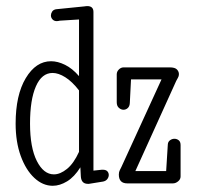

<svg xmlns="http://www.w3.org/2000/svg" viewBox="-20 -596 645 624"><path d="M151.4 7.8Q119.1 7.8 91.6 -17.8Q64 -43.5 47.4 -89.1Q30.8 -134.8 30.8 -194.3Q30.8 -287.1 63.7 -342Q96.7 -397 146 -397Q167.5 -397 191.4 -385.3Q215.3 -373.5 236.8 -348.6V-532.7L174.3 -528.8Q171.9 -528.3 169.4 -527.8Q167 -527.3 164.6 -527.3Q155.8 -527.3 150.6 -533Q145.5 -538.6 145.5 -545.9Q145.5 -551.8 149.2 -557.9Q152.8 -564 161.6 -565.9L253.9 -575.2Q256.8 -575.7 259.3 -575.9Q261.7 -576.2 263.7 -576.2Q283.7 -576.2 283.7 -557.1V-41.5L311 -44.4H314Q324.2 -44.4 328.9 -39.3Q333.5 -34.2 333.5 -27.3Q333.5 -20.5 328.9 -14.2Q324.2 -7.8 314.9 -5.9L269 1.5H265.6Q244.1 1.5 242.7 -22.9L241.2 -52.2Q221.7 -21 198 -6.6Q174.3 7.8 151.4 7.8ZM393.6 0Q366.2 0 366.2 -28.8Q366.2 -37.1 369.4 -43Q372.6 -48.8 374.5 -53.2L504.9 -337.9H405.8L401.9 -261.2Q401.4 -250.5 395.3 -244.9Q389.2 -239.3 381.3 -239.3Q373.5 -239.3 366.5 -245.4Q359.4 -251.5 359.4 -263.7V-354.5Q359.4 -363.3 366.2 -370.1Q373 -377 381.8 -377H531.7Q548.8 -377 555.2 -370.1Q561.5 -363.3 561.5 -355Q561.5 -348.6 558.3 -343.3Q555.2 -337.9 552.7 -333L419.9 -40H520L525.4 -126.5Q525.9 -135.3 532.5 -140.1Q539.1 -145 546.9 -145Q554.7 -145 560.8 -140.1Q566.9 -135.3 566.9 -124.5V-22.5Q566.9 -13.2 558.8 -6.6Q550.8 0 542 0ZM155.3 -29.3Q175.8 -29.3 197.8 -47.1Q219.7 -64.9 236.8 -102.5V-302.2Q214.4 -331.1 192.1 -345Q169.9 -358.9 150.9 -358.9Q115.7 -358.9 96.7 -315.4Q77.6 -272 77.6 -194.3Q77.6 -116.7 99.6 -73Q121.6 -29.3 155.3 -29.3Z"/></svg>

Font: Cutive Mono
Style: Regular
Weight: 400
Designer: Vernon Adams
Foundry: Vernon Adams
Version: Version 1.110; ttfautohint (v1.8.4.7-5d5b)